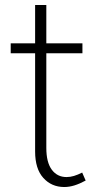

<svg xmlns="http://www.w3.org/2000/svg" viewBox="-20 -743 382 771"><path d="M238 8Q187 8 154 -28.5Q121 -65 121 -135V-723H166V-149Q166 -91 188 -61.5Q210 -32 247 -32Q262 -32 277 -36.5Q292 -41 310 -50L324 -18Q300 -5 279 1.5Q258 8 238 8ZM23 -529V-569H311V-529Z"/></svg>

Font: Yaldevi ExtraLight
Style: Regular
Weight: 200
Designer: Sol Matas, Rajitha Manaperi, Kosala Senevirathne
Foundry: Mooniak
Version: Version 1.100